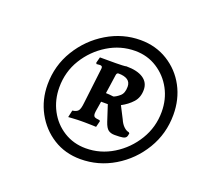

<svg xmlns="http://www.w3.org/2000/svg" viewBox="-82 -803 621 591"><g transform="rotate(20 229.0 -507.0)"><path d="M62 -485Q62 -547 93.5 -598.5Q125 -650 176 -680.5Q227 -711 285 -711Q335 -711 374.5 -686.5Q414 -662 436 -621Q458 -580 458 -529Q458 -467 427 -415.5Q396 -364 345 -333.5Q294 -303 235 -303Q185 -303 146 -327.5Q107 -352 84.5 -393.5Q62 -435 62 -485ZM99 -489Q99 -448 117 -414Q135 -380 167 -360Q199 -340 239 -340Q287 -340 328.5 -365.5Q370 -391 395.5 -433Q421 -475 421 -525Q421 -566 403 -599.5Q385 -633 353 -653.5Q321 -674 281 -674Q233 -674 191.5 -648.5Q150 -623 124.5 -581.5Q99 -540 99 -489ZM161 -435Q175 -437 180 -443.5Q185 -450 187 -469L200 -578Q202 -589 200.5 -592.5Q199 -596 193 -596Q189 -596 186.5 -595.5Q184 -595 182 -595L180 -599L185 -618Q190 -618 203.5 -618Q217 -618 227 -618H237Q246 -618 257.5 -618.5Q269 -619 271 -620Q307 -620 326.5 -607Q346 -594 346 -570Q346 -545 331.5 -529Q317 -513 296 -502L316 -463Q322 -449 330.5 -441Q339 -433 347 -432L350 -429Q349 -420 346 -416Q343 -412 335 -410.5Q327 -409 309 -409Q296 -409 288 -415Q280 -421 274 -439L257 -491H235Q234 -483 231.5 -469.5Q229 -456 229 -451Q229 -442 233.5 -439.5Q238 -437 250 -436Q251 -435 251 -434.5Q251 -434 252 -433L247 -413Q247 -413 234 -413.5Q221 -414 211 -414H199Q186 -414 171 -413Q156 -412 156 -412ZM249 -583Q247 -567 244.5 -551.5Q242 -536 240 -521Q244 -521 251.5 -520.5Q259 -520 265 -519Q274 -522 285 -531.5Q296 -541 296 -562Q296 -577 285.5 -584Q275 -591 256 -591Q250 -591 249 -583Z"/></g></svg>

Font: Alegreya SemiBold
Style: Italic
Weight: 600
Italic angle: -7°
Designer: Juan Pablo del Peral
Foundry: Huerta Tipografica
Version: Version 2.009